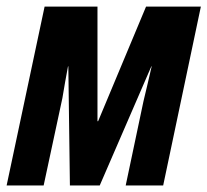

<svg xmlns="http://www.w3.org/2000/svg" viewBox="-27 -565 632 585"><path d="M-6.8 0 108.9 -544.9H270V-195.8H272L418 -544.9H585L470.2 0H356L410.2 -256.8Q417 -284.2 422.9 -310.1Q428.7 -335.9 435.1 -362.8H434.1L276.9 0H186L181.2 -362.8H180.2Q175.3 -338.4 171.4 -314.9Q167.5 -291.5 163.1 -266.1L106 0Z"/></svg>

Font: Open Sans Condensed
Style: Italic
Weight: 400
Width: 3
Italic angle: -12°
Designer: Monotype Design Team
Foundry: Monotype Imaging Inc.
Version: Version 3.000